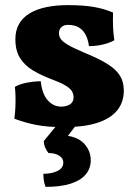

<svg xmlns="http://www.w3.org/2000/svg" viewBox="-20 -487 533 749"><path d="M421 -438Q420 -411 421 -383.5Q422 -356 426 -330Q409 -320 382 -313.5Q355 -307 327 -307Q324 -331 315 -349.5Q306 -368 289 -379Q272 -390 245 -390Q229 -390 219.5 -381Q210 -372 210 -358Q210 -347 216 -336.5Q222 -326 243.5 -313Q265 -300 310 -281Q369 -257 402 -235.5Q435 -214 449 -190Q463 -166 463 -134Q463 -87 436 -55Q409 -23 357 -7Q305 9 230 9Q166 9 122 0.5Q78 -8 36 -24Q39 -45 40 -67.5Q41 -90 40.5 -111Q40 -132 38 -148Q56 -159 85 -164.5Q114 -170 139 -170Q144 -121 166 -96Q188 -71 219 -71Q239 -71 253 -80Q267 -89 267 -107Q267 -121 260 -132Q253 -143 234.5 -154Q216 -165 181 -178Q141 -193 109 -212Q77 -231 58.5 -260Q40 -289 40 -334Q40 -368 54 -393Q68 -418 95 -434.5Q122 -451 160 -459Q198 -467 245 -467Q305 -467 345.5 -460Q386 -453 421 -438ZM158 242Q153 231 151 216.5Q149 202 149 191Q181 191 204 180Q227 169 227 147Q227 130 210.5 120Q194 110 169 110Q161 100 156 88Q151 76 151 63L216 -16H290L245 43Q289 50 311.5 77Q334 104 334 138Q334 171 313.5 194.5Q293 218 254 230Q215 242 158 242Z"/></svg>

Font: Vollkorn Black
Style: Regular
Weight: 900
Designer: Friedrich Althausen
Foundry: Friedrich Althausen
Version: Version 5.000